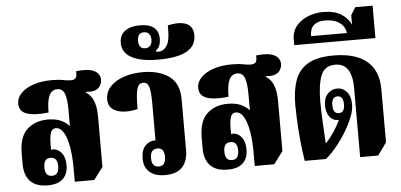

<svg xmlns="http://www.w3.org/2000/svg" viewBox="-54 -929 2194 1051"><g transform="rotate(-5 1043.0 -403.5)"><path d="M168 11Q105 11 73 -22Q41 -55 41 -117V-173Q41 -267 85.5 -307.5Q130 -348 199 -348Q244 -348 273 -334Q302 -320 317 -301V-388Q317 -450 306 -479.5Q295 -509 265 -509Q236 -509 221.5 -480Q207 -451 207 -386Q131 -377 88.5 -391Q46 -405 46 -448Q46 -482 72 -507.5Q98 -533 141.5 -547Q185 -561 239 -561Q277 -561 301.5 -556Q326 -551 345 -551Q362 -551 370.5 -560Q379 -569 377 -598Q442 -606 475.5 -590Q509 -574 509 -539Q509 -524 500.5 -508.5Q492 -493 473 -485Q454 -477 421 -481L420 -477Q449 -459 462 -425Q475 -391 475 -339V-64L424 4H317V-71Q317 -137 308 -188Q299 -239 281.5 -268Q264 -297 239 -297Q219 -297 211 -276Q203 -255 203 -208V-181Q211 -184 221 -182Q244 -179 262 -156Q280 -133 280 -90Q280 -42 252 -15.5Q224 11 168 11ZM196 -39Q234 -39 234 -89Q234 -138 196 -138Q158 -138 158 -89Q158 -39 196 -39Z M813 11Q758 11 728 -15.5Q698 -42 698 -89Q698 -136 720 -159.5Q742 -183 773 -183H777V-389Q777 -450 769 -476.5Q761 -503 737 -503Q712 -503 703 -473Q694 -443 694 -362Q624 -346 578.5 -363.5Q533 -381 533 -429Q533 -470 560.5 -499.5Q588 -529 635 -545Q682 -561 740 -561Q829 -561 884 -521.5Q939 -482 939 -395V-117Q939 -55 908 -22Q877 11 813 11ZM783 -39Q803 -39 812 -52.5Q821 -66 821 -89Q821 -138 784 -138Q744 -138 744 -88Q744 -39 783 -39Z M832 -622Q780 -622 743.5 -629.5Q707 -637 681 -652Q634 -679 634 -730Q634 -774 664.5 -796Q695 -818 745 -818Q849 -818 849 -734Q849 -715 842.5 -698.5Q836 -682 822 -673V-668Q825 -665 834 -665Q863 -665 881 -691.5Q899 -718 899 -779V-804Q965 -819 1002 -802.5Q1039 -786 1039 -737Q1039 -622 832 -622ZM765 -690Q784 -690 793.5 -702.5Q803 -715 803 -734Q803 -754 793.5 -766Q784 -778 765 -778Q746 -778 737.5 -766Q729 -754 729 -734Q729 -715 737.5 -702.5Q746 -690 765 -690Z M1157 11Q1094 11 1062 -22Q1030 -55 1030 -117V-173Q1030 -267 1074.5 -307.5Q1119 -348 1188 -348Q1233 -348 1262 -334Q1291 -320 1306 -301V-388Q1306 -450 1295 -479.5Q1284 -509 1254 -509Q1225 -509 1210.5 -480Q1196 -451 1196 -386Q1120 -377 1077.5 -391Q1035 -405 1035 -448Q1035 -482 1061 -507.5Q1087 -533 1130.5 -547Q1174 -561 1228 -561Q1266 -561 1290.5 -556Q1315 -551 1334 -551Q1351 -551 1359.5 -560Q1368 -569 1366 -598Q1431 -606 1464.5 -590Q1498 -574 1498 -539Q1498 -524 1489.5 -508.5Q1481 -493 1462 -485Q1443 -477 1410 -481L1409 -477Q1438 -459 1451 -425Q1464 -391 1464 -339V-64L1413 4H1306V-71Q1306 -137 1297 -188Q1288 -239 1270.5 -268Q1253 -297 1228 -297Q1208 -297 1200 -276Q1192 -255 1192 -208V-181Q1200 -184 1210 -182Q1233 -179 1251 -156Q1269 -133 1269 -90Q1269 -42 1241 -15.5Q1213 11 1157 11ZM1185 -39Q1223 -39 1223 -89Q1223 -138 1185 -138Q1147 -138 1147 -89Q1147 -39 1185 -39Z M1885 6V-374Q1885 -510 1792 -510Q1734 -510 1714 -458.5Q1694 -407 1694 -315Q1694 -266 1697.5 -203Q1701 -140 1704 -84Q1753 -136 1787 -207H1783Q1753 -207 1735.5 -230.5Q1718 -254 1718 -291Q1718 -334 1740 -356.5Q1762 -379 1792 -379Q1824 -379 1845 -354.5Q1866 -330 1866 -288Q1866 -255 1854.5 -225Q1843 -195 1829 -168Q1801 -116 1766 -71.5Q1731 -27 1698 0H1581Q1571 -61 1565.5 -123Q1560 -185 1558 -235Q1556 -285 1556 -310Q1556 -389 1576 -445Q1596 -501 1646.5 -531Q1697 -561 1788 -561Q1907 -561 1970 -509Q2033 -457 2033 -353V-62L1984 6ZM1790 -244Q1822 -244 1822 -290Q1822 -336 1790 -336Q1758 -336 1758 -290Q1758 -244 1790 -244Z M1579 -636V-665Q1579 -712 1605 -742.5Q1631 -773 1670.5 -788Q1710 -803 1750 -803Q1815 -803 1851.5 -779Q1888 -755 1904 -720V-772L1930 -814H2025V-636ZM1675 -677H1872Q1868 -712 1838.5 -734Q1809 -756 1755 -756Q1718 -756 1696.5 -737Q1675 -718 1675 -677Z"/></g></svg>

Font: Noto Serif Thai ExtraCondensed Black
Style: Regular
Weight: 900
Width: 2
Designer: Monotype Design Team
Foundry: Monotype Imaging Inc.
Version: Version 2.002; ttfautohint (v1.8.4.7-5d5b)